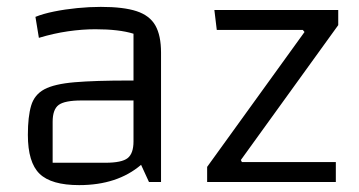

<svg xmlns="http://www.w3.org/2000/svg" viewBox="-20 -529 1043 558"><path d="M210 9Q129 9 95 -24Q61 -57 61 -137Q61 -190 70.5 -222Q80 -254 109 -269.5Q138 -285 197 -290Q256 -295 356 -295H398V-237H217Q168 -237 150.5 -224Q133 -211 133 -175V-56H286Q334 -56 351 -69.5Q368 -83 368 -118V-431Q326 -444 257 -444Q219 -444 177.5 -438Q136 -432 93 -419L83 -480Q105 -489 137 -495.5Q169 -502 204.5 -505.5Q240 -509 273 -509Q339 -509 377 -496.5Q415 -484 431.5 -455Q448 -426 448 -376V0H413L390 -50Q321 9 210 9Z M865 -436 860 -442H610L603 -500H963V-456L680 -64L683 -58H956V0H582V-44Z"/></svg>

Font: Changa Light
Style: Regular
Weight: 300
Designer: Eduardo Rodriguez Tunni
Foundry: Eduardo Rodriguez Tunni
Version: Version 3.002; ttfautohint (v1.8.2)